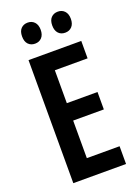

<svg xmlns="http://www.w3.org/2000/svg" viewBox="-168 -978 755 1047"><g transform="rotate(-20 209.0 -454.0)"><path d="M374 0H68V-714H374V-613H184V-422H362V-321H184V-103H374ZM79 -847Q79 -877 94 -892.5Q109 -908 133 -908Q157 -908 172 -892Q187 -876 187 -847Q187 -818 172 -802Q157 -786 133 -786Q109 -786 94 -801.5Q79 -817 79 -847ZM254 -847Q254 -877 269 -892.5Q284 -908 308 -908Q332 -908 347 -892Q362 -876 362 -847Q362 -818 347 -802Q332 -786 308 -786Q283 -786 268.5 -802Q254 -818 254 -847Z"/></g></svg>

Font: Noto Sans Khmer UI ExtraCondensed SemiBold
Style: Regular
Weight: 600
Width: 2
Designer: Danh Hong and the Monotype Design Team
Foundry: Monotype Imaging Inc.
Version: Version 2.002; ttfautohint (v1.8.4.7-5d5b)